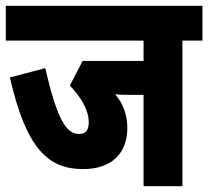

<svg xmlns="http://www.w3.org/2000/svg" viewBox="-20 -642 718 662"><path d="M609 -502H678V-622H0V-502H475V-432H265L221 -347C258 -308 286 -264 286 -220C286 -194 276 -180 252 -180C206 -180 175 -239 136 -407L14 -375C71 -127 147 -59 267 -59C364 -59 419 -113 419 -200C419 -246 405 -284 377 -317C394 -315 412 -315 425 -315H475V0H609Z"/></svg>

Font: Noto Sans Devanagari UI ExtraCondensed ExtraBold
Style: Regular
Weight: 800
Width: 2
Designer: Jelle Bosma - Monotype Design Team
Foundry: Monotype Imaging Inc.
Version: Version 2.003